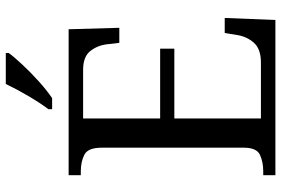

<svg xmlns="http://www.w3.org/2000/svg" viewBox="-174 -797 971 663"><g transform="rotate(-90 311.5 -465.5)"><path d="M38 0V-42H51Q84 -42 108.5 -53.5Q133 -65 133 -109V-600Q133 -647 109 -659.5Q85 -672 51 -672H38V-714H542L547 -539H495L490 -582Q486 -615 466.5 -639.5Q447 -664 402 -664H234V-398H475V-349H234V-50H427Q474 -50 495.5 -74.5Q517 -99 522 -132L529 -175H581L574 0ZM266 -784Q288 -813 312.5 -855Q337 -897 353 -931H460V-921Q448 -904 421 -875Q394 -846 362.5 -817.5Q331 -789 304 -771H266Z"/></g></svg>

Font: Noto Serif Old Uyghur
Style: Regular
Weight: 400
Designer: Lewis McGuffie
Foundry: Google LLC
Version: Version 1.003; ttfautohint (v1.8.4.7-5d5b)